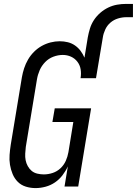

<svg xmlns="http://www.w3.org/2000/svg" viewBox="-20 -954 700 982"><path d="M162 8Q136 8 112 0.5Q88 -7 71 -24Q54 -41 44.5 -64Q35 -87 31 -111.5Q27 -136 29 -162Q31 -188 35 -214L92 -559Q96 -582 103.5 -605Q111 -628 123.5 -649.5Q136 -671 154 -689Q172 -707 193.5 -719Q215 -731 238.5 -737Q262 -743 285 -743Q307 -743 327 -738Q347 -733 363.5 -721.5Q380 -710 392 -694Q404 -678 412 -659L429 -763Q433 -785 440 -808Q447 -831 460.5 -851.5Q474 -872 493 -888.5Q512 -905 534 -915.5Q556 -926 579 -930Q602 -934 625 -934H660V-866H625Q605 -866 583.5 -859.5Q562 -853 545 -838.5Q528 -824 518.5 -803.5Q509 -783 506 -763L471 -554H392Q396 -577 392.5 -599Q389 -621 376 -638Q363 -655 343.5 -664Q324 -673 301 -673Q277 -673 253 -664Q229 -655 211 -636.5Q193 -618 183 -595Q173 -572 169 -548L112 -203Q110 -186 109 -168.5Q108 -151 111 -135Q114 -119 122 -104.5Q130 -90 142 -80Q154 -70 170.5 -66Q187 -62 204 -62Q227 -62 249.5 -69.5Q272 -77 289.5 -93.5Q307 -110 316.5 -131.5Q326 -153 330 -176L355 -330H248L260 -400H446L380 0H310L327 -103Q316 -79 299.5 -57.5Q283 -36 261 -21Q239 -6 213 1Q187 8 162 8Z"/></svg>

Font: Iosevka Curly
Style: Italic
Weight: 400
Italic angle: -9°
Monospace: yes
Designer: Belleve Invis
Foundry: Belleve Invis
Version: Version 22.1.2; ttfautohint (v1.8.4)